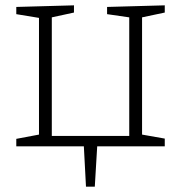

<svg xmlns="http://www.w3.org/2000/svg" viewBox="-20 -548 678 719"><path d="M302 151 294 0H41V-28L126 -44V-481L41 -495V-522L257 -528V-501L174 -483V-39H464V-483L381 -495V-522L597 -528V-501L512 -483V-44L597 -29V0H344L335 151Z"/></svg>

Font: Bitter Light
Style: Regular
Weight: 300
Designer: Sol Matas, and Bitter project Authors
Foundry: Sol Matas
Version: Version 2.001